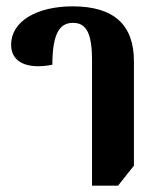

<svg xmlns="http://www.w3.org/2000/svg" viewBox="-20 -579 503 605"><path d="M270 6H352L402 -57V-386C402 -499 341 -559 209 -559C96 -559 15 -512 15 -438C15 -381 68 -360 145 -375C145 -475 169 -507 210 -507C251 -507 270 -476 270 -389Z"/></svg>

Font: Noto Serif Thai Condensed
Style: Bold
Weight: 700
Width: 3
Designer: Monotype Design Team
Foundry: Monotype Imaging Inc.
Version: Version 2.002